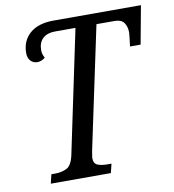

<svg xmlns="http://www.w3.org/2000/svg" viewBox="-80 -785 776 856"><g transform="rotate(-10 307.5 -357.0)"><path d="M81 0 91 -41H109Q137 -41 160 -52Q183 -63 193 -108L310 -665H217Q182 -665 162 -646.5Q142 -628 142 -593Q142 -582 145 -573.5Q148 -565 152 -558Q135 -544 117 -544Q98 -544 86 -557Q74 -570 74 -592Q74 -648 112 -681Q150 -714 219 -714H615L583 -541H535Q536 -548 537.5 -561Q539 -574 540.5 -586Q542 -598 542 -604Q542 -629 530 -647Q518 -665 486 -665H405L288 -113Q287 -104 285 -94.5Q283 -85 283 -80Q283 -55 300.5 -48Q318 -41 345 -41H363L353 0Z"/></g></svg>

Font: Noto Serif Condensed
Style: Italic
Weight: 400
Width: 3
Italic angle: -12°
Designer: Monotype Design Team
Foundry: Monotype Imaging Inc.
Version: Version 2.014; ttfautohint (v1.8.4.7-5d5b)